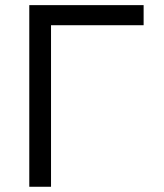

<svg xmlns="http://www.w3.org/2000/svg" viewBox="-20 -713 626 733"><path d="M91.8 0V-693.4H528.3V-616.7H174.8V0Z"/></svg>

Font: Cascadia Code PL SemiLight
Style: Regular
Weight: 350
Monospace: yes
Designer: Aaron Bell
Foundry: Saja Typeworks
Version: Version 2404.023; ttfautohint (v1.8.4)